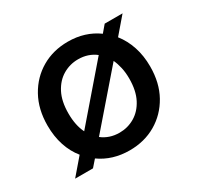

<svg xmlns="http://www.w3.org/2000/svg" viewBox="-119 -657 835 810"><g transform="rotate(-30 298.0 -252.0)"><path d="M37 0 104 -78Q77 -111 62.5 -155Q48 -199 48 -252Q48 -331 81 -390.5Q114 -450 170.5 -483Q227 -516 299 -516Q382 -516 444 -471L472 -504H559L492 -426Q519 -392 533.5 -348Q548 -304 548 -252Q548 -172 515 -113Q482 -54 425.5 -21Q369 12 297 12Q214 12 152 -32L124 0ZM150 -252Q150 -223 155 -198.5Q160 -174 170 -154L384 -402Q348 -430 299 -430Q259 -430 225 -410Q191 -390 170.5 -350.5Q150 -311 150 -252ZM297 -74Q337 -74 371 -94Q405 -114 425.5 -153.5Q446 -193 446 -252Q446 -281 440.5 -305.5Q435 -330 426 -349L212 -102Q248 -74 297 -74Z"/></g></svg>

Font: DM Sans Medium
Style: Regular
Weight: 500
Designer: Colophon Foundry, Jonny Pinhorn
Foundry: Colophon Foundry
Version: Version 4.004; ttfautohint (v1.8.4.7-5d5b)